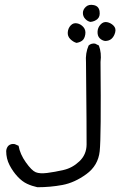

<svg xmlns="http://www.w3.org/2000/svg" viewBox="-20 -549 540 806"><path d="M137 237Q114 232 93.5 222.5Q73 213 53.5 192Q34 171 20 144Q6 117 6 85Q7 72 15 63Q26 53 42 56L58 63Q64 98 88.5 132.5Q113 167 130 174Q147 181 178.5 177Q210 173 247 164.5Q284 156 313.5 128Q343 100 343.5 58Q344 16 341 -287Q338 -326 352 -358Q363 -368 379 -366L395 -358Q407 -327 402 -289Q405 26 398.5 86Q392 146 342.5 182Q293 218 242 227.5Q191 237 137 237ZM301 -369Q287 -373 275 -385Q263 -397 264.5 -414Q266 -431 277 -442.5Q288 -454 303.5 -451Q319 -448 330 -435.5Q341 -423 338 -404.5Q335 -386 325 -378.5Q315 -371 301 -369ZM421 -377Q408 -379 398.5 -388.5Q389 -398 389.5 -415.5Q390 -433 402 -446Q414 -459 429.5 -456Q445 -453 456.5 -441.5Q468 -430 463.5 -413Q459 -396 448.5 -386.5Q438 -377 421 -377ZM360 -457Q348 -459 338 -469.5Q328 -480 328 -494.5Q328 -509 340.5 -520.5Q353 -532 374 -527.5Q395 -523 398 -501.5Q401 -480 389.5 -469.5Q378 -459 360 -457Z"/></svg>

Font: NaniFont Regular
Style: Regular
Weight: 400
Designer: Nanigashitei
Version: Version 1.036